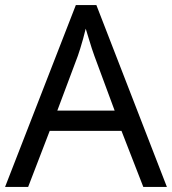

<svg xmlns="http://www.w3.org/2000/svg" viewBox="-20 -737 679 757"><path d="M545 0 459 -221H176L91 0H0L279 -717H360L638 0ZM352 -517Q349 -525 342 -546Q335 -567 328.5 -589.5Q322 -612 318 -624Q313 -604 307.5 -583.5Q302 -563 296.5 -546Q291 -529 287 -517L206 -301H432Z"/></svg>

Font: hexltelugu05
Style: Book
Weight: 400
Designer: Jelle Bosma - Monotype Design Team
Foundry: Monotype Imaging Inc.
Version: Version 2.003